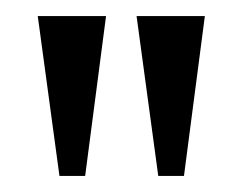

<svg xmlns="http://www.w3.org/2000/svg" viewBox="-20 -719 303 239"><path d="M27 -699H112L86 -500H54ZM150 -699H235L209 -500H177Z"/></svg>

Font: Moniqa ExtBd Paragraph
Style: Regular
Weight: 800
Designer: Rajesh Rajput
Foundry: Rajesh Rajput
Version: Version 1.000